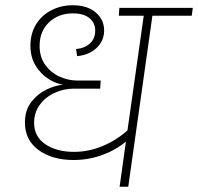

<svg xmlns="http://www.w3.org/2000/svg" viewBox="-20 -712 755 732"><path d="M711 -652H561L469 0H436L460 -172Q418 -138 367 -120Q316 -102 260 -102Q179 -102 127 -140Q75 -178 75 -245Q75 -292 99.5 -323.5Q124 -355 158 -371Q192 -387 221 -389Q196 -392 166.5 -410Q137 -428 116.5 -460.5Q96 -493 96 -538Q96 -585 118 -620Q140 -655 177 -673.5Q214 -692 257 -692Q313 -692 345 -664.5Q377 -637 377 -596Q377 -556 348 -529Q319 -502 274 -498L270 -525Q303 -528 323 -546.5Q343 -565 343 -595Q343 -625 321 -643Q299 -661 258 -661Q203 -661 167 -627Q131 -593 131 -537Q131 -494 153 -464Q175 -434 208 -419.5Q241 -405 273 -405H364L362 -374H260Q222 -374 187 -357.5Q152 -341 131 -311.5Q110 -282 110 -244Q110 -191 153 -162Q196 -133 262 -133Q319 -133 372 -155.5Q425 -178 466 -215L528 -652H433L435 -682H715Z"/></svg>

Font: FiraGO UltraLight
Style: Italic
Weight: 200
Italic angle: -8°
Designer: bBox Type GmbH
Foundry: bBox Type GmbH
Version: Version 1.001